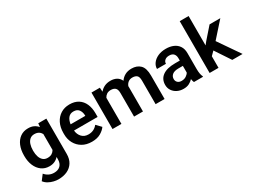

<svg xmlns="http://www.w3.org/2000/svg" viewBox="-63 -1475 3173 2408"><g transform="rotate(-30 1524.0 -271.0)"><path d="M37.1 -257.8V-268.1Q37.1 -348.6 62.7 -409.4Q88.4 -470.2 136 -504.2Q183.6 -538.1 249.5 -538.1Q296.9 -538.1 331.1 -521.7Q365.2 -505.4 388.7 -476.1L394 -528.3H511.2V-16.1Q511.2 55.7 480 105.7Q448.7 155.8 393.3 181.9Q337.9 208 264.2 208Q232.4 208 195.6 199.2Q158.7 190.4 124.8 171.6Q90.8 152.8 68.4 123L126.5 46.9Q179.2 109.4 257.8 109.4Q315.9 109.4 348.9 77.4Q381.8 45.4 381.8 -14.6V-47.9Q357.9 -20.5 325 -5.4Q292 9.8 248.5 9.8Q183.6 9.8 136 -25.1Q88.4 -60.1 62.7 -120.6Q37.1 -181.2 37.1 -257.8ZM166 -268.1V-257.8Q166 -212.4 178.2 -175Q190.4 -137.7 215.8 -115.5Q241.2 -93.3 280.8 -93.3Q318.4 -93.3 343 -108.4Q367.7 -123.5 381.8 -149.4V-379.9Q367.7 -405.8 343.3 -420.7Q318.8 -435.5 281.7 -435.5Q242.2 -435.5 216.6 -413.1Q190.9 -390.6 178.5 -352.8Q166 -314.9 166 -268.1Z M864.3 9.8Q784.2 9.8 726.3 -24.4Q668.5 -58.6 637.2 -116.5Q606 -174.3 606 -246.1V-265.6Q606 -347.2 636.7 -408.4Q667.5 -469.7 722.4 -503.9Q777.3 -538.1 849.6 -538.1Q924.8 -538.1 975.8 -505.4Q1026.9 -472.7 1052.7 -414.3Q1078.6 -356 1078.6 -279.3V-225.1H736.8Q742.2 -167 777.6 -129.4Q813 -91.8 872.1 -91.8Q954.1 -91.8 1002.9 -154.8L1067.9 -87.4Q1043 -50.3 992.2 -20.3Q941.4 9.8 864.3 9.8ZM848.6 -436.5Q800.8 -436.5 773.7 -403.3Q746.6 -370.1 738.8 -314H951.7V-323.7Q950.2 -369.6 926.3 -403.1Q902.3 -436.5 848.6 -436.5Z M1389.2 -435.5Q1354 -435.5 1330.3 -419.7Q1306.6 -403.8 1293.5 -377.4V0H1164.6V-528.3H1286.1L1290 -468.3Q1316.4 -501 1354.7 -519.5Q1393.1 -538.1 1443.4 -538.1Q1492.2 -538.1 1529.3 -518.3Q1566.4 -498.5 1586.4 -455.6Q1611.8 -493.7 1652.3 -515.9Q1692.9 -538.1 1747.6 -538.1Q1826.2 -538.1 1872.3 -492.7Q1918.5 -447.3 1918.5 -339.4V0H1788.6V-339.8Q1788.6 -397.5 1765.4 -416.5Q1742.2 -435.5 1702.1 -435.5Q1665 -435.5 1640.6 -416.3Q1616.2 -397 1605 -366.2Q1605.5 -359.4 1605.5 -352.5V0H1476.6V-339.4Q1476.6 -395 1453.1 -415.3Q1429.7 -435.5 1389.2 -435.5Z M2343.8 0Q2334.5 -19 2329.6 -50.8Q2307.6 -25.9 2273.7 -8.1Q2239.7 9.8 2191.9 9.8Q2140.6 9.8 2100.1 -10.7Q2059.6 -31.2 2036.1 -66.9Q2012.7 -102.5 2012.7 -147.9Q2012.7 -231 2075 -276.4Q2137.2 -321.8 2255.9 -321.8H2324.7V-356Q2324.7 -396 2303.7 -419.7Q2282.7 -443.4 2238.8 -443.4Q2199.7 -443.4 2176.8 -423.8Q2153.8 -404.3 2153.8 -373.5H2024.4Q2024.4 -417.5 2051.8 -454.8Q2079.1 -492.2 2128.9 -515.1Q2178.7 -538.1 2246.1 -538.1Q2306.2 -538.1 2353.3 -517.8Q2400.4 -497.6 2427.5 -456.8Q2454.6 -416 2454.6 -355V-124.5Q2454.6 -48.8 2475.1 -8.3V0ZM2218.3 -89.4Q2257.3 -89.4 2285.2 -107.7Q2313 -126 2324.7 -148.4V-245.1H2262.2Q2201.2 -245.1 2171.6 -221.2Q2142.1 -197.3 2142.1 -158.2Q2142.1 -128.4 2162.4 -108.9Q2182.6 -89.4 2218.3 -89.4Z M2898.9 0 2752.4 -220.7 2699.7 -167.5V0H2570.8V-750.5H2699.7V-324.7L2731.4 -364.7L2875 -528.3H3030.8L2835.4 -309.1L3048.3 0Z"/></g></svg>

Font: Vazirmatn UI SemiBold
Style: Regular
Weight: 600
Designer: Saber Rastikerdar
Foundry: Saber Rastikerdar
Version: Version 33.003